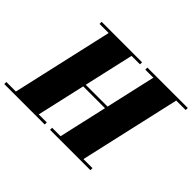

<svg xmlns="http://www.w3.org/2000/svg" viewBox="-196 -1013 1276 1276"><g transform="rotate(45 442.0 -375.0)"><path d="M216.5 -360V-379.5H576.5V-360ZM500 -730.5H420.5L259.5 -19.5H335V0H-45V-19.5H44.5L205.5 -730.5H120V-750H500ZM929.5 -750V-730.5H840.5L679.5 -19.5H764.5V0H385V-19.5H464.5L625.5 -730.5H550V-750Z"/></g></svg>

Font: Bodoni Moda 11pt Black
Style: Italic
Weight: 900
Italic angle: -13°
Designer: Owen Earl
Foundry: indestructible type
Version: Version 2.004